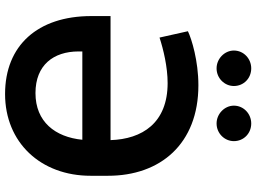

<svg xmlns="http://www.w3.org/2000/svg" viewBox="-144 -836 991 742"><g transform="rotate(90 351.0 -465.5)"><path d="M310 -737.2C216.3 -737.2 131.4 -711.3 101.2 -696.7L125.7 -587C171.2 -601.9 239.3 -618.3 301.5 -618.3C456 -618.3 518.1 -519.9 522 -397.7H42.6V-322.4C43 -116.1 156.2 9.9 343.8 9.9C530.5 9.9 660.2 -127.1 659.8 -321.7V-387.1C660.2 -590.6 536.2 -737.2 310 -737.2ZM175.8 -874.3C175.8 -838.4 207.4 -807.5 244.7 -807.5C283 -807.5 312.9 -838.4 312.9 -874.3C312.9 -912.3 283 -941.4 244.7 -941.4C207.4 -941.4 175.8 -912.3 175.8 -874.3ZM179.3 -273.4V-288.7H520.6C510.3 -183.6 451 -107.6 340.2 -107.6C231.5 -107.6 179.7 -177.6 179.3 -273.4ZM388.8 -874.3C388.8 -838.4 420.5 -807.5 457.7 -807.5C496.1 -807.5 525.9 -838.4 525.9 -874.3C525.9 -912.3 496.1 -941.4 457.7 -941.4C420.5 -941.4 388.8 -912.3 388.8 -874.3Z"/></g></svg>

Font: Margiela Sans Semi Bold
Style: Regular
Weight: 600
Designer: Stefan Endress, Andreas Faust
Version: Version 1.100;FEAKit 1.0